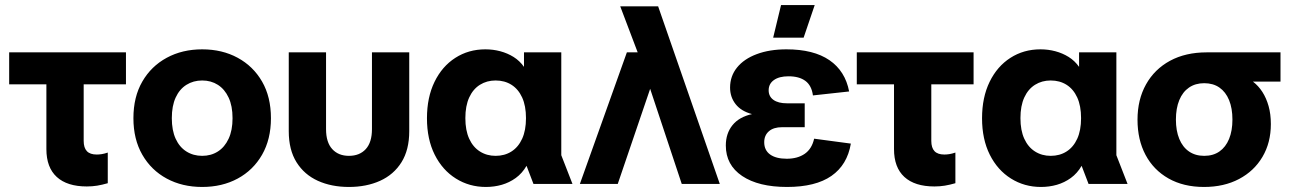

<svg xmlns="http://www.w3.org/2000/svg" viewBox="-20 -730 5116 762"><path d="M324.6 10Q246.5 10 205.3 -27.7Q164.1 -65.4 164.1 -138.3V-449H312.1V-170.8Q312.1 -143.5 324.8 -130.1Q337.4 -116.7 364 -116.7Q372.9 -116.7 383.7 -118.3Q394.5 -120 407.7 -124.5V-2.9Q385.2 3.6 365.7 6.8Q346.2 10 324.6 10ZM16.4 -395.3V-522.2H479.9V-395.3Z M782.4 12Q703.4 12 641.7 -21.3Q580 -54.6 544.8 -115.9Q509.5 -177.2 509.5 -260.9Q509.5 -345.4 544.8 -406.3Q580 -467.3 641.7 -500.7Q703.4 -534.2 782.4 -534.2Q861.7 -534.2 923.3 -500.7Q984.9 -467.3 1020.1 -406.3Q1055.3 -345.4 1055.3 -260.9Q1055.3 -177.2 1020.1 -115.9Q984.9 -54.6 923.3 -21.3Q861.7 12 782.4 12ZM782.4 -111.5Q817.6 -111.5 844.7 -128.8Q871.8 -146.1 887.3 -179.4Q902.9 -212.6 902.9 -260.9Q902.9 -309.6 887.3 -342.8Q871.8 -376 844.7 -393.3Q817.6 -410.6 782.4 -410.6Q747.3 -410.6 719.8 -393.3Q692.3 -376 677.1 -342.8Q661.9 -309.6 661.9 -260.9Q661.9 -212.6 677.1 -179.4Q692.3 -146.1 719.8 -128.8Q747.3 -111.5 782.4 -111.5Z M1364.8 12Q1295.5 12 1241.6 -12.4Q1187.6 -36.9 1156.8 -86.1Q1126 -135.4 1126 -209.4V-522.2H1274V-217.4Q1274 -165.2 1298.5 -138.4Q1322.9 -111.5 1364.8 -111.5Q1407.3 -111.5 1431.8 -138.4Q1456.2 -165.2 1456.2 -217.4V-522.2H1604.2V-209.4Q1604.2 -135.4 1573.4 -86.1Q1542.6 -36.9 1488.4 -12.4Q1434.3 12 1364.8 12Z M1908.4 12Q1842.6 12 1789.3 -21.4Q1735.9 -54.8 1705.2 -116.1Q1674.5 -177.4 1674.5 -260.5Q1674.5 -343.6 1704.5 -405.1Q1734.5 -466.7 1787.1 -500.4Q1839.7 -534.2 1906.3 -534.2Q1937 -534.2 1965.5 -526.6Q1994.1 -519 2018.3 -503.9Q2042.5 -488.8 2059.6 -464.6V-522.2H2207.6V-114L2252 0H2097.2L2069.7 -71.9Q2052.5 -42.2 2027 -23.7Q2001.6 -5.3 1971.4 3.4Q1941.3 12 1908.4 12ZM1946.9 -111.5Q1982.8 -111.5 2009.9 -128.8Q2037.1 -146.1 2052.3 -179.4Q2067.5 -212.6 2067.5 -261.2Q2067.5 -309.8 2052.3 -343.1Q2037.1 -376.3 2009.9 -393.5Q1982.8 -410.6 1946.9 -410.6Q1912 -410.6 1884.7 -393.5Q1857.3 -376.3 1842.1 -343.1Q1826.9 -309.8 1826.9 -261.2Q1826.9 -212.6 1842.1 -179.4Q1857.3 -146.1 1884.7 -128.8Q1912 -111.5 1946.9 -111.5Z M2685.7 0 2536.2 -450 2523.3 -489.2 2441.5 -705H2591.9L2836.7 0ZM2281.4 0 2467.9 -522.2H2599L2614.3 -411.8H2572L2431.7 0Z M3103.4 12Q2990.3 12 2925.4 -31.6Q2860.6 -75.2 2860.6 -152.5Q2860.6 -200.3 2886.9 -233Q2913.2 -265.8 2964.5 -277.2Q2921.3 -288.7 2899.4 -316.8Q2877.5 -344.8 2877.5 -382.4Q2877.5 -427.8 2905.1 -462Q2932.8 -496.3 2983.5 -515.2Q3034.2 -534.2 3101 -534.2Q3209.1 -534.2 3271.9 -491.1Q3334.6 -447.9 3350 -367L3206.3 -351.3Q3201.2 -390.5 3176.4 -408.9Q3151.7 -427.2 3109.4 -427.2Q3072.3 -427.2 3051.5 -412.3Q3030.6 -397.4 3030.6 -371.7Q3030.6 -347.1 3049.8 -333.5Q3068.9 -320 3102.8 -320H3173.7V-225.2H3083.9Q3050 -225.2 3031.5 -209Q3013 -192.8 3013 -165.6Q3013 -133.6 3036.5 -116.8Q3059.9 -100 3102.4 -100Q3145.4 -100 3173.8 -119.6Q3202.1 -139.2 3211.1 -179.6L3356.8 -160.1Q3342.7 -75.7 3279.7 -31.8Q3216.7 12 3103.4 12ZM3048.5 -580.5 3079.8 -710H3213.4L3169.4 -580.5Z M3688.6 10Q3610.5 10 3569.3 -27.7Q3528.1 -65.4 3528.1 -138.3V-449H3676.1V-170.8Q3676.1 -143.5 3688.8 -130.1Q3701.4 -116.7 3728 -116.7Q3736.9 -116.7 3747.7 -118.3Q3758.5 -120 3771.7 -124.5V-2.9Q3749.2 3.6 3729.7 6.8Q3710.2 10 3688.6 10ZM3380.4 -395.3V-522.2H3843.9V-395.3Z M4111.4 12Q4045.6 12 3992.3 -21.4Q3938.9 -54.8 3908.2 -116.1Q3877.5 -177.4 3877.5 -260.5Q3877.5 -343.6 3907.5 -405.1Q3937.5 -466.7 3990.1 -500.4Q4042.7 -534.2 4109.3 -534.2Q4140 -534.2 4168.5 -526.6Q4197.1 -519 4221.3 -503.9Q4245.5 -488.8 4262.6 -464.6V-522.2H4410.6V-114L4455 0H4300.2L4272.7 -71.9Q4255.5 -42.2 4230 -23.7Q4204.6 -5.3 4174.4 3.4Q4144.3 12 4111.4 12ZM4149.9 -111.5Q4185.8 -111.5 4212.9 -128.8Q4240.1 -146.1 4255.3 -179.4Q4270.5 -212.6 4270.5 -261.2Q4270.5 -309.8 4255.3 -343.1Q4240.1 -376.3 4212.9 -393.5Q4185.8 -410.6 4149.9 -410.6Q4115 -410.6 4087.7 -393.5Q4060.3 -376.3 4045.1 -343.1Q4029.9 -309.8 4029.9 -261.2Q4029.9 -212.6 4045.1 -179.4Q4060.3 -146.1 4087.7 -128.8Q4115 -111.5 4149.9 -111.5Z M4758.4 12Q4677.1 12 4617.6 -21.7Q4558.1 -55.4 4526.3 -115.4Q4494.5 -175.3 4494.5 -254.9Q4494.5 -334.8 4528.3 -395.1Q4562 -455.4 4623.6 -488.8Q4685.3 -522.2 4769.2 -522.2H5062V-406.1H4952.6Q4974.7 -389.1 4990.2 -364.9Q5005.8 -340.6 5014.7 -309Q5023.7 -277.3 5023.7 -237.6Q5023.7 -163.8 4990.4 -107.4Q4957.2 -51.1 4897.5 -19.6Q4837.8 12 4758.4 12ZM4759.1 -111.5Q4794.8 -111.5 4819.6 -128.8Q4844.5 -146.1 4857.9 -178.6Q4871.2 -211.1 4871.2 -255.5Q4871.2 -300.2 4857.9 -332.7Q4844.5 -365.2 4819.6 -382.5Q4794.8 -399.8 4759.1 -399.8Q4724.1 -399.8 4698.9 -382.5Q4673.7 -365.2 4660.3 -332.7Q4646.9 -300.2 4646.9 -255.5Q4646.9 -211.1 4660.3 -178.6Q4673.7 -146.1 4698.9 -128.8Q4724.1 -111.5 4759.1 -111.5Z"/></svg>

Font: TikTok Sans Light
Style: Regular
Weight: 300
Version: Version 4.000